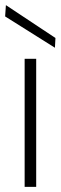

<svg xmlns="http://www.w3.org/2000/svg" viewBox="-26 -728 236 748"><path d="M70 0V-499H115V0ZM188 -542 -6 -664 -3 -708 190 -580Z"/></svg>

Font: DM Sans 20pt ExtraLight
Style: Regular
Weight: 250
Version: Version 4.004;gftools[0.9.30]